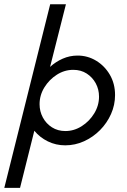

<svg xmlns="http://www.w3.org/2000/svg" viewBox="-58 -687 605 915"><path d="M-37.5 208.3 181.2 -666.7H256.2L180.6 -368.1Q206.9 -392.4 240.6 -407.3Q274.3 -422.2 311.8 -422.2Q359.7 -422.2 400.3 -397.6Q441 -372.9 465.6 -330.6Q490.3 -288.2 490.3 -234Q490.3 -186.8 471.2 -143.8Q452.1 -100.7 418.8 -67Q385.4 -33.3 342.7 -13.9Q300 5.6 252.8 5.6Q208.3 5.6 170.1 -13.2Q131.9 -31.9 105.6 -63.9L37.5 208.3ZM253.5 -62.5Q295.1 -62.5 331.6 -85.8Q368.1 -109 391 -146.5Q413.9 -184 413.9 -226.4Q413.9 -261.1 398.3 -289.9Q382.6 -318.8 355.2 -336.5Q327.8 -354.2 291 -354.2Q249.3 -354.2 212.8 -330.9Q176.4 -307.6 153.5 -270.5Q130.6 -233.3 130.6 -190.3Q130.6 -156.2 146.2 -127.1Q161.8 -97.9 189.6 -80.2Q217.4 -62.5 253.5 -62.5Z"/></svg>

Font: Afacad
Style: Italic
Weight: 400
Italic angle: -14°
Designer: Kristian Moeller
Foundry: Dicotype
Version: Version 1.000